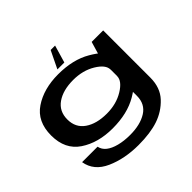

<svg xmlns="http://www.w3.org/2000/svg" viewBox="-233 -1009 1488 1488"><g transform="rotate(-45 511.0 -264.5)"><path d="M476.5 237.5Q606 237.5 694.5 207.5Q783 177.5 846.5 109.8Q910 42 910 -69V-585H784L736.5 -424V-41Q736.5 48 666.8 92Q597 136 485 136Q419 136 365.8 122.2Q312.5 108.5 281 83.5Q249.5 58.5 242 21.5H72.5Q91 133 208 185.2Q325 237.5 476.5 237.5ZM425.5 4.5Q588 4.5 698 -60.5Q808 -125.5 808 -169L736 -257.5Q736 -204.5 657.5 -156.5Q579 -108.5 474 -108.5Q362.5 -108.5 294 -156Q225.5 -203.5 225.5 -293Q225.5 -383 294 -430.5Q362.5 -478 474 -478Q579 -478 657.5 -430.5Q736 -383 736 -330L807 -417.5Q807 -461 696 -526.2Q585 -591.5 422.5 -591.5Q264.5 -591.5 156.8 -519.2Q49 -447 49 -294Q49 -141 158.2 -68.2Q267.5 4.5 425.5 4.5ZM445.5 -622H521.5L563.5 -765.5H515Z"/></g></svg>

Font: Anybody ExtraExpanded SemiBold
Style: Regular
Weight: 600
Width: 8
Version: Version 1.113;gftools[0.9.25]